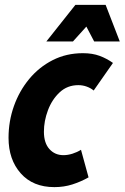

<svg xmlns="http://www.w3.org/2000/svg" viewBox="-20 -755 511 787"><path d="M15 -190Q15 -258 37 -320Q59 -382 99.5 -431Q140 -480 196 -508.5Q252 -537 320 -537Q359 -537 388.5 -526Q418 -515 443 -497L364 -384Q352 -394 335.5 -400Q319 -406 301 -406Q256 -406 224.5 -376.5Q193 -347 176.5 -303Q160 -259 160 -215Q160 -169 182.5 -144Q205 -119 240 -119Q258 -119 277 -125Q296 -131 312 -141L343 -28Q311 -10 276.5 1Q242 12 203 12Q115 12 65 -44.5Q15 -101 15 -190ZM170 -585 289 -735H413L471 -585H366L334 -646L279 -585Z"/></svg>

Font: Radio Canada Condensed
Style: Bold Italic
Weight: 700
Width: 3
Italic angle: -12°
Designer: Charles Daoud, Etienne Aubert Bonn, Alexandre Saumier Demers, Jacques Le Bailly
Foundry: Radio-Canada
Version: Version 2.104; ttfautohint (v1.8.4.7-5d5b);gftools[0.9.28.de